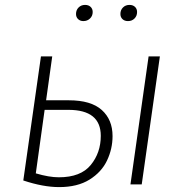

<svg xmlns="http://www.w3.org/2000/svg" viewBox="-20 -752 745 783"><path d="M439 -197Q439 -145 416.5 -97.5Q394 -50 345 -19.5Q296 11 221 11Q156 11 75 -16L147 -522H193L168 -343H261Q351 -343 395 -303.5Q439 -264 439 -197ZM586 -522H632L558 0H512ZM391 -198Q391 -304 259 -304H162L126 -45Q180 -29 220 -29Q309 -29 350 -79Q391 -129 391 -198ZM290 -695Q290 -711 300.5 -721.5Q311 -732 327 -732Q341 -732 349.5 -724Q358 -716 358 -703Q358 -687 347 -676.5Q336 -666 320 -666Q307 -666 298.5 -674Q290 -682 290 -695ZM471 -695Q471 -711 481.5 -721.5Q492 -732 508 -732Q522 -732 530.5 -724Q539 -716 539 -703Q539 -687 528.5 -676.5Q518 -666 502 -666Q488 -666 479.5 -674Q471 -682 471 -695Z"/></svg>

Font: Fira Sans ExtraLight
Style: Italic
Weight: 275
Italic angle: -8°
Designer: Carrois Corporate & Edenspiekermann AG
Foundry: Carrois Corporate GbR & Edenspiekermann AG
Version: Version 4.203